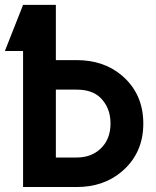

<svg xmlns="http://www.w3.org/2000/svg" viewBox="-22 -752 628 772"><path d="M286.1 -118.7Q343.8 -118.7 380.9 -152.8Q422.4 -190.9 422.4 -255.4Q422.4 -318.8 381.8 -358.9Q348.6 -391.6 286.1 -391.6H202.6V-118.7ZM70.8 0V-546.9H-2.4L70.8 -732.4H202.6V-510.3H286.1Q393.1 -510.3 465.3 -450.7Q554.2 -377 554.2 -254.9Q554.2 -134.8 466.3 -61Q393.6 0 286.1 0Z"/></svg>

Font: Consola Mono
Style: Bold
Weight: 700
Monospace: yes
Designer: Wojciech Kalinowski "wmk69" (wmk69@o2.pl)
Foundry: Wojciech Kalinowski "wmk69" (wmk69@o2.pl)
Version: Version 2.1.0